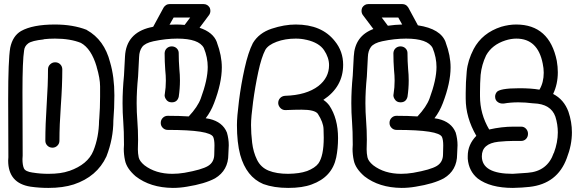

<svg xmlns="http://www.w3.org/2000/svg" viewBox="-20 -920 2840 940"><path d="M237 -197Q222 -197 212 -207Q202 -217 202 -231Q202 -310 208.5 -407.5Q215 -505 215 -580Q215 -595 225.5 -605Q236 -615 250 -615Q265 -615 275 -605Q285 -595 285 -580Q285 -502 278 -404.5Q271 -307 271 -231Q271 -217 261 -207Q251 -197 237 -197ZM217 0Q172 0 130 -6Q20 -23 20 -134L21 -150L20 -433Q20 -626 30 -686Q42 -744 83 -768Q140 -800 249 -800Q337 -800 404 -774L405 -773Q491 -725 519 -615Q540 -544 540 -453Q540 -392 535 -330Q535 -241 501 -154Q455 -55 341 -17Q288 0 217 0ZM217 -69Q279 -69 318 -83H319Q410 -115 437 -181.5Q464 -248 465 -329L466 -340Q470 -391 470 -447V-497Q470 -536 453 -593V-594Q427 -682 376 -710Q324 -731 249 -731Q220 -731 194 -728V-727Q136 -721 118 -707.5Q100 -694 98 -673Q90 -623 90 -469L91 -158L90 -141Q90 -112 97 -96Q104 -80 140 -75H141Q177 -69 217 -69Z M821 -419Q801 -419 792 -435Q786 -444 786 -454L787 -461Q792 -491 792 -525Q792 -550 789 -578Q786 -618 786 -660Q787 -675 797 -684Q807 -693 822 -693Q837 -692 846 -682.5Q855 -673 855 -660V-657Q855 -622 858 -583Q861 -554 861 -526Q861 -486 855 -446Q848 -419 821 -419ZM824 -69Q852 -69 883 -74Q968 -89 998.5 -107.5Q1029 -126 1029 -165L1030 -208Q1030 -235 1024 -249Q1009 -284 801 -284Q787 -284 777 -294Q767 -304 767 -318Q767 -333 777 -343Q787 -353 801 -353Q859 -353 904 -350Q948 -397 963 -438Q997 -530 997 -592Q997 -639 978 -685Q954 -731 848 -731Q792 -731 731 -718Q690 -709 676 -690Q662 -671 661 -641L656 -545Q649 -475 649 -415Q649 -372 652.5 -327.5Q656 -283 656 -236L655 -189Q655 -169 659 -150Q663 -131 687 -111Q742 -69 824 -69ZM957 -784Q1024 -762 1042 -713V-712Q1066 -648 1066 -590Q1066 -514 1028 -415Q1012 -373 987 -341L1005 -338Q1070 -323 1091 -271Q1100 -240 1100 -209L1098 -165Q1098 -86 1033 -47Q983 -20 895 -6Q860 0 826 0Q716 -1 644 -57Q600 -95 592 -135Q586 -163 586 -191L587 -211Q587 -280 583.5 -324Q580 -368 580 -415Q580 -479 587 -550L592 -644Q598 -758 716 -786H717L730 -789L781 -883Q792 -900 810 -900H977Q996 -900 1007 -882Q1010 -874 1010 -867Q1010 -856 1004 -847ZM810 -799Q826 -800 842 -800Q863 -800 884 -798L911 -834H830Z M1391 0Q1321 0 1269 -19Q1186 -54 1156 -162Q1140 -222 1140 -308Q1140 -347 1150 -426.5Q1160 -506 1177.5 -585Q1195 -664 1218 -709Q1248 -759 1310 -779.5Q1372 -800 1428 -800Q1555 -800 1619 -719Q1660 -669 1660 -603Q1660 -495 1563 -431Q1579 -421 1592 -404Q1635 -340 1635 -244Q1635 -193 1626 -149Q1606 -53 1506 -17Q1461 0 1391 0ZM1391 -69Q1448 -70 1481 -82H1482Q1523 -98 1539 -120Q1565 -157 1565 -246Q1565 -256 1564 -288.5Q1563 -321 1536 -363Q1521 -383 1457 -383Q1423 -383 1377 -381Q1363 -381 1353 -391Q1343 -401 1342 -415Q1342 -430 1351.5 -440Q1361 -450 1376 -451Q1480 -454 1539 -499Q1591 -540 1591 -601Q1591 -638 1566.5 -674.5Q1542 -711 1481 -725H1480Q1456 -731 1428 -731Q1376 -731 1334.5 -715.5Q1293 -700 1279 -676Q1260 -640 1244.5 -568Q1229 -496 1219 -421Q1209 -346 1209 -308Q1209 -267 1214.5 -221Q1220 -175 1238.5 -137.5Q1257 -100 1295.5 -84.5Q1334 -69 1391 -69Z M1941 -419Q1921 -419 1912 -435Q1906 -444 1906 -454L1907 -461Q1912 -491 1912 -525Q1912 -550 1909 -578Q1906 -618 1906 -660Q1907 -675 1917 -684Q1927 -693 1942 -693Q1957 -692 1966 -682.5Q1975 -673 1975 -660V-657Q1975 -622 1978 -583Q1981 -554 1981 -526Q1981 -486 1975 -446Q1968 -419 1941 -419ZM1944 -69Q1972 -69 2003 -74Q2088 -89 2118.5 -107.5Q2149 -126 2149 -165L2150 -208Q2150 -235 2144 -249Q2129 -284 1921 -284Q1907 -284 1897 -294Q1887 -304 1887 -318Q1887 -333 1897 -343Q1907 -353 1921 -353Q1979 -353 2024 -350Q2068 -397 2083 -438Q2117 -530 2117 -592Q2117 -639 2098 -685Q2074 -731 1968 -731Q1912 -731 1851 -718Q1810 -709 1796 -690Q1782 -671 1781 -641L1776 -545Q1769 -475 1769 -415Q1769 -372 1772.5 -327.5Q1776 -283 1776 -236L1775 -189Q1775 -169 1779 -150Q1783 -131 1807 -111Q1862 -69 1944 -69ZM2026 -796Q2138 -779 2162 -713V-712Q2186 -648 2186 -590Q2186 -514 2148 -415Q2132 -373 2107 -341L2125 -338Q2190 -323 2211 -271Q2220 -240 2220 -209L2218 -165Q2218 -86 2153 -47Q2103 -20 2015 -6Q1980 0 1946 0Q1836 -1 1764 -57Q1720 -95 1712 -135Q1706 -163 1706 -191L1707 -211Q1707 -280 1703.5 -324Q1700 -368 1700 -415Q1700 -479 1707 -550L1712 -644Q1717 -744 1808 -778L1756 -847Q1750 -856 1750 -867Q1750 -874 1753 -882Q1764 -900 1783 -900H1950Q1968 -900 1979 -883Q2008 -830 2026 -796ZM1879 -794Q1913 -799 1949 -800L1930 -834H1849Z M2491 0Q2380 0 2319 -46Q2275 -82 2270 -143V-156Q2270 -212 2312 -255Q2260 -345 2260 -437V-465Q2260 -516 2265 -570Q2270 -624 2299 -680Q2341 -759 2434 -789Q2472 -800 2507 -800Q2670 -800 2706 -622Q2711 -593 2711 -566Q2711 -508 2688 -460Q2741 -433 2763 -373Q2780 -323 2780 -272Q2780 -210 2755 -146Q2709 -20 2572 -5Q2538 -1 2491 0ZM2490 -69 2563 -74Q2660 -81 2691 -171L2692 -172Q2711 -223 2711 -272Q2711 -311 2699 -349Q2677 -411 2593 -414H2591Q2552 -419 2518 -419Q2479 -419 2446 -413H2440Q2429 -413 2419 -419Q2404 -428 2404 -447Q2404 -458 2411 -468Q2424 -488 2523 -488Q2581 -488 2621 -481Q2642 -516 2642 -564Q2642 -586 2637 -609Q2613 -731 2508 -731Q2482 -731 2454 -722Q2389 -701 2360 -649Q2338 -603 2333 -553Q2330 -513 2330 -470V-449Q2330 -362 2375 -286Q2436 -300 2495 -300H2531Q2546 -300 2555.5 -289.5Q2565 -279 2565 -265Q2565 -250 2555.5 -240Q2546 -230 2531 -230H2492Q2461 -230 2420 -226Q2339 -217 2339 -155Q2339 -69 2490 -69Z"/></svg>

Font: Bubblez Graffiti
Style: Regular
Weight: 400
Designer: GGBotNet
Foundry: GGBotNet
Version: 1.00